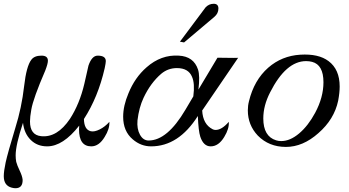

<svg xmlns="http://www.w3.org/2000/svg" viewBox="-21 -760 1853 1018"><path d="M559 -114Q561 -77 534 -34Q504 16 463 16Q398 16 398 -74Q398 -87 399 -94Q313 16 229 16Q176 16 141.5 -18.5Q107 -53 101 -109Q62 8 62 64Q62 82 65 98Q70 117 83 144Q97 173 99 193Q100 238 61 238Q52 238 41 235Q-1 224 -1 174Q-1 148 9 101Q20 51 60 -81Q94 -189 107 -304Q119 -409 145 -443Q161 -465 199 -465Q233 -465 233 -438Q233 -422 219 -386Q155 -238 145 -179Q138 -140 138 -116Q138 -44 197 -38Q282 -29 350 -130Q401 -209 426 -315Q430 -333 437.5 -365.5Q445 -398 448 -412Q466 -465 497 -465Q540 -465 540 -436Q540 -426 534 -398Q499 -245 424 -129Q425 -72 461 -64Q480 -60 508 -74Q536 -88 559 -114Z M1137 -715Q1137 -689 1116 -671L955 -535L933 -539L1069 -721Q1087 -740 1112 -740Q1137 -740 1137 -715ZM1242 -454 1051 -174Q1055 -101 1106 -75Q1113 -71 1122 -71Q1155 -71 1192 -114Q1195 -78 1168 -34Q1138 16 1096 16Q1058 16 1041 -35Q1031 -66 1028 -145Q926 16 780 16Q726 16 683 -21Q632 -64 632 -141Q632 -199 660 -265Q694 -349 756 -403Q833 -471 927 -465Q1006 -461 1029 -391Q1040 -357 1031 -285L1132 -454Q1245 -452 1242 -454ZM962 -178 1004 -249Q1013 -318 997 -353Q978 -399 917 -399Q870 -399 834 -369Q777 -320 740 -241Q716 -190 708 -122Q704 -77 721 -46Q738 -15 767 -15Q866 -15 962 -178Z M1772 -226Q1751 -127 1667 -54Q1585 19 1495 19Q1405 19 1346 -41Q1293 -97 1293 -175Q1293 -200 1299 -223Q1326 -335 1401 -401Q1473 -464 1571 -470Q1668 -476 1721 -436Q1780 -392 1780 -301Q1780 -269 1772 -226ZM1650 -162Q1694 -244 1694 -324Q1694 -416 1634 -432Q1619 -436 1602 -436Q1495 -436 1411 -270Q1375 -200 1375 -132Q1375 -37 1443 -16Q1455 -12 1470 -12Q1517 -12 1565 -52.5Q1613 -93 1650 -162Z"/></svg>

Font: GFS Didot
Style: Italic
Weight: 400
Italic angle: -12°
Designer: Takis Katsoulidis and George D. Matthiopoulos
Foundry: George Matthiopoulos and Takis Katsoulidis
Version: Version 1.0